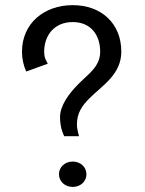

<svg xmlns="http://www.w3.org/2000/svg" viewBox="-20 -737 573 757"><path d="M320.8 -50C320.8 -77.5 298.3 -100 266.7 -100C235 -100 212.5 -77.5 212.5 -50C212.5 -22.5 235 0 266.7 0C298.3 0 320.8 -22.5 320.8 -50ZM266.7 -716.7C153.3 -716.7 66.7 -644.2 66.7 -533.3C66.7 -505.8 72.5 -479.2 83.3 -455L168.3 -485.8C164.2 -495.8 154.2 -505 154.2 -533.3C154.2 -596.7 193.3 -650 266.7 -650C340 -650 375 -596.7 375 -533.3C375 -475 329.2 -445.8 291.7 -408.3C250 -366.7 216.7 -320 216.7 -275C216.7 -228.3 233.3 -200 233.3 -200H291.7C286.7 -217.5 283.3 -232.5 283.3 -245.8C283.3 -291.7 303.3 -320 333.3 -350C383.3 -400 458.3 -443.3 458.3 -533.3C458.3 -644.2 380 -716.7 266.7 -716.7Z"/></svg>

Font: BoonHome
Style: Book
Weight: 400
Designer: Sungsit Sawaiwan
Foundry: Sungsit Sawaiwan
Version: Version 0.2